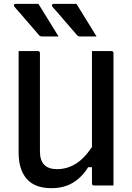

<svg xmlns="http://www.w3.org/2000/svg" viewBox="-20 -966 690 1000"><path d="M180 -946Q209 -900 233 -860.5Q257 -821 285 -776H200Q190 -776 184 -782Q160 -810 143.5 -829Q127 -848 114 -863Q101 -878 87.5 -894Q74 -910 55 -931Q51 -936 53 -941Q55 -946 61 -946ZM378 -946Q407 -900 431 -860.5Q455 -821 483 -776H398Q388 -776 382 -782Q358 -810 341.5 -829Q325 -848 312 -863Q299 -878 285.5 -894Q272 -910 253 -931Q249 -936 251 -941Q253 -946 259 -946ZM248 14Q161 14 119 -34.5Q77 -83 77 -171V-700H177Q188 -700 188 -689V-177Q188 -85 277 -85Q327 -85 371.5 -111Q416 -137 459 -200V-700H560Q571 -700 571 -689V0H470Q459 0 459 -11V-95H439Q407 -43 360 -14.5Q313 14 248 14Z"/></svg>

Font: Recursive Sn Lnr St Med
Style: Regular
Weight: 500
Version: Version 1.085;hotconv 1.1.0;makeotfexe 2.6.0; ttfautohint (v